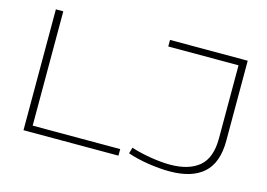

<svg xmlns="http://www.w3.org/2000/svg" viewBox="-94 -881 1494 1074"><g transform="rotate(15 652.5 -344.5)"><path d="M108 0V-700H151V-38H658V0ZM712 -28 722 -63Q776 -46 837.5 -36Q899 -26 949 -26Q1057 -26 1116.5 -75.5Q1176 -125 1176 -239V-662H769V-700H1219V-236Q1219 -109 1152 -49Q1085 11 956 11Q900 11 834 1Q768 -9 712 -28Z"/></g></svg>

Font: Georama Extended ExtraLight
Style: Regular
Weight: 200
Width: 7
Designer: Jean-Baptiste Levee
Foundry: Production Type
Version: Version 1.000